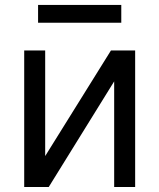

<svg xmlns="http://www.w3.org/2000/svg" viewBox="-20 -747 637 767"><path d="M160.5 -123.6 423.3 -545.5H519.9V0H436.1V-421.9L174.7 0H76.7V-545.5H160.5ZM464.5 -727.3V-656.2H132.1V-727.3Z"/></svg>

Font: InterMG
Style: Regular
Weight: 400
Designer: Rasmus Andersson
Foundry: rsms
Version: Version 3.019;December 26, 2023;FontCreator 15.0.0.2955 64-b